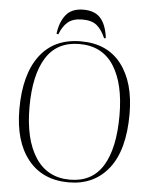

<svg xmlns="http://www.w3.org/2000/svg" viewBox="-61 -964 812 1028"><g transform="rotate(5 345.0 -450.0)"><path d="M347 14Q206 14 128 -83.5Q50 -181 50 -354Q50 -540 126.5 -642Q203 -744 348 -744Q489 -744 564.5 -646.5Q640 -549 640 -379Q640 -185 561.5 -85.5Q483 14 347 14ZM352 -1Q471 -1 529 -95Q587 -189 587 -366Q587 -538 525 -633.5Q463 -729 341 -729Q220 -729 161.5 -635.5Q103 -542 103 -370Q103 -196 167 -98.5Q231 -1 352 -1ZM346 -914Q407 -914 438 -879Q469 -844 478 -773L469 -771Q449 -817 422 -839Q395 -861 345 -861Q294 -861 266.5 -837.5Q239 -814 223 -771L213 -773Q221 -837 252 -875.5Q283 -914 346 -914Z"/></g></svg>

Font: Literata 72pt ExtraLight
Style: Regular
Weight: 200
Designer: Latin by Veronika Burian and Jose Scaglione. Greek by Irene Vlachou. Cyrillic by Vera Evstafieva.
Foundry: TypeTogether
Version: Version 3.002